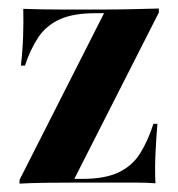

<svg xmlns="http://www.w3.org/2000/svg" viewBox="-20 -438 425 458"><path d="M26.6 0V-8.9L228.2 -406.5H207.3Q154 -406.5 121.8 -391.5Q89.5 -376.6 71 -348.4Q52.4 -320.2 39.5 -281.5H29.8Q33.9 -316.1 35.1 -350.4Q36.3 -384.7 35.5 -416.9Q57.3 -416.1 79.8 -415.7Q102.4 -415.3 124.2 -415.3H207.3H229Q261.3 -415.3 294.8 -416.1Q328.2 -416.9 358.9 -417.7V-408.1L157.3 -11.3H176.6Q230.6 -11.3 263.3 -27Q296 -42.7 314.5 -72.6Q333.1 -102.4 346 -142.7H355.6Q352.4 -106.5 350.8 -70.2Q349.2 -33.9 350.8 -0.8Q329 -2.4 306.5 -2.4Q283.9 -2.4 262.1 -2.4H176.6H156.5Q122.6 -2.4 89.5 -2Q56.5 -1.6 26.6 0Z"/></svg>

Font: Playfair 144pt SemiCondensed ExtraBold
Style: Regular
Weight: 800
Width: 4
Designer: Claus Eggers Sørensen
Foundry: Claus Eggers Sørensen
Version: Version 2.203